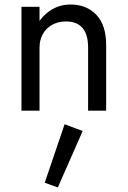

<svg xmlns="http://www.w3.org/2000/svg" viewBox="-20 -490 565 850"><path d="M155 -460H75V0H155ZM370 -280V0H450V-290Q450 -379 406.5 -424.5Q363 -470 292 -470Q244 -470 205 -445Q166 -420 142.5 -377.5Q119 -335 119 -280H155Q155 -313 169.5 -339Q184 -365 210.5 -380Q237 -395 272 -395Q321 -395 345.5 -366Q370 -337 370 -280ZM266 60 178 319 236 340 346 90Z"/></svg>

Font: Glinicke Jost Regular
Style: Regular
Weight: 400
Version: Version 3.710